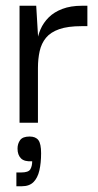

<svg xmlns="http://www.w3.org/2000/svg" viewBox="-20 -427 342 668"><path d="M48 0V-407H106L113 -290L112 -202V0ZM112 -190 109 -279Q111 -302 121 -325Q131 -348 149.5 -366.5Q168 -385 197 -396Q226 -407 265 -407H284V-336H264Q216 -336 186 -325.5Q156 -315 140 -295.5Q124 -276 118 -249Q112 -222 112 -190ZM37 221V173H54Q79 173 85.5 162Q92 151 92 134Q65 136 53 124Q41 112 41 90Q41 73 50 60.5Q59 48 83 48Q104 48 113.5 60.5Q123 73 123 106Q123 140 117 166Q111 192 96.5 206.5Q82 221 56 221Z"/></svg>

Font: Darker Grotesque Light Medium
Style: Regular
Weight: 500
Version: Version 1.000;gftools[0.9.28]